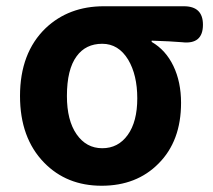

<svg xmlns="http://www.w3.org/2000/svg" viewBox="-20 -580 682 614"><path d="M305 14Q193 14 121 -60Q44 -139 44 -273Q44 -411 126 -490Q200 -560 312 -560H470H549H568Q629 -560 629 -501Q629 -437 562 -445Q527 -448 465 -450V-446Q510 -420 534.5 -369Q559 -318 559 -251Q559 -129 487 -57Q417 14 305 14ZM307 -106Q358 -106 388.5 -148.5Q419 -191 419 -265.5Q419 -340 390 -389Q359 -440 307 -440Q254 -440 225 -400Q194 -358 194 -273Q194 -195 225 -150.5Q256 -106 307 -106Z"/></svg>

Font: GenSenRounded2 TW B
Style: Regular
Weight: 700
Version: Version 2.000;PS 2;hotconv 16.6.51;makeotf.lib2.5.65220 DEVE